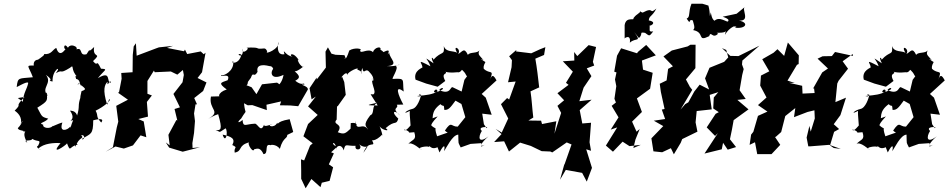

<svg xmlns="http://www.w3.org/2000/svg" viewBox="-20 -797 5108 1034"><path d="M76 -269 112 -275C50 -210 106 -248 59 -201C74 -191 103 -166 91 -126C108 -169 103 -133 76 -107C79 -91 117 -96 105 -88C136 -92 89 -93 127 -28C97 -49 148 -33 154 -49C183 -30 205 -50 185 -12C161 -3 229 25 187 3C215 -25 272 -29 306 -26C245 46 334 -13 341 -25C361 28 352 -10 398 -18C384 -34 376 -53 386 -6C405 -63 437 -48 417 -69C446 -72 429 -36 421 -49C469 -78 482 -71 482 -149C482 -149 550 -169 525 -137C493 -173 512 -169 495 -201C536 -220 584 -259 568 -263L557 -233C531 -316 544 -341 559 -357C556 -318 574 -380 577 -351C550 -353 583 -421 507 -376C542 -421 566 -425 524 -427C494 -488 511 -430 481 -468C533 -517 476 -479 487 -544C440 -497 479 -556 446 -505C398 -492 436 -558 375 -523C424 -534 362 -571 346 -540C323 -572 321 -531 333 -533C311 -502 294 -504 283 -539C264 -531 257 -502 219 -506C208 -500 240 -513 178 -471C207 -476 156 -485 162 -444C115 -445 134 -443 157 -381C81 -373 76 -383 70 -329C65 -323 129 -364 132 -350C125 -315 107 -300 103 -249ZM411 -269 416 -280C395 -222 413 -231 394 -171C397 -159 400 -201 357 -201C397 -145 332 -141 374 -150C349 -91 364 -87 359 -116C344 -95 296 -81 316 -137C300 -135 232 -101 267 -120C247 -99 207 -109 213 -125C183 -136 217 -133 240 -158C201 -168 207 -170 181 -217C240 -254 235 -254 232 -298L217 -291C232 -283 217 -274 237 -284C197 -322 265 -348 227 -394C282 -356 224 -366 263 -358C260 -422 316 -449 281 -403C324 -427 294 -393 357 -432C383 -454 356 -422 399 -380C408 -371 377 -408 390 -372C413 -368 406 -348 418 -333C413 -366 380 -320 405 -349C436 -320 453 -318 419 -306Z M1017 0 1016 -26 1025 -81 1030 -145 1025 -186 1033 -235H1041L1026 -269L1074 -307L1092 -353L1044 -377L1068 -408L1087 -513L1077 -505L1061 -520L988 -506L976 -530L971 -521L879 -539L912 -550L836 -542L822 -537L716 -497L712 -564L700 -547L695 -501L694 -408L633 -404L635 -373L621 -300L615 -298L669 -260L606 -227L617 -142L609 -111L588 -4L549 20L602 -8L647 3L696 -14L737 -68L768 -58L754 -143L725 -156L777 -169L771 -248L798 -283L774 -292V-361L809 -417L813 -408L900 -412L935 -395L965 -420L970 -393L963 -354L914 -291L949 -219L920 -210L935 -148L930 -151L887 -71L894 -14L873 -30L891 -2L964 20L1057 -4Z M1557 -85 1559 -87 1540 -155C1457 -141 1483 -119 1473 -136C1456 -101 1408 -123 1449 -130C1437 -125 1392 -107 1404 -131C1386 -77 1371 -127 1354 -131C1300 -129 1290 -108 1286 -152C1274 -137 1247 -130 1279 -159C1314 -219 1301 -168 1294 -241L1314 -230L1339 -231L1417 -204L1415 -233L1494 -251L1487 -230L1543 -229L1586 -225L1638 -315C1640 -337 1580 -342 1620 -342C1615 -357 1611 -330 1570 -362C1597 -377 1597 -387 1567 -413C1585 -411 1622 -448 1613 -436C1588 -444 1572 -500 1595 -464C1557 -529 1531 -498 1556 -492C1517 -495 1501 -545 1512 -505C1501 -504 1468 -496 1478 -571C1491 -535 1401 -499 1419 -520C1409 -545 1399 -533 1379 -535C1360 -534 1381 -544 1304 -540C1337 -542 1277 -494 1288 -535C1292 -464 1241 -519 1280 -503C1267 -444 1214 -459 1236 -467C1243 -413 1180 -385 1173 -393C1158 -377 1226 -409 1206 -365C1168 -351 1153 -351 1201 -315C1151 -300 1148 -263 1185 -279L1116 -277C1102 -206 1175 -198 1101 -157C1143 -180 1142 -177 1155 -182C1180 -94 1169 -97 1141 -95C1174 -88 1150 -77 1195 -106C1210 -87 1195 -19 1179 -72C1225 -62 1250 -51 1231 -16C1265 1 1238 -7 1244 25C1289 16 1258 -14 1324 -31C1304 -29 1351 45 1350 -4C1340 27 1373 -26 1399 33C1431 32 1398 -30 1441 -14C1427 -17 1468 -24 1487 5C1507 -68 1533 -44 1526 -81C1500 -39 1512 -35 1524 -69ZM1476 -326 1509 -327 1472 -352 1391 -343 1361 -290 1335 -327C1272 -356 1313 -314 1315 -356L1331 -378C1345 -418 1345 -373 1367 -410C1359 -448 1392 -451 1431 -441C1462 -441 1444 -399 1464 -436C1431 -421 1431 -357 1507 -394C1495 -326 1450 -328 1455 -295Z M1844 -477 1835 -500 1787 -502 1765 -508 1746 -542 1733 -519 1735 -433 1686 -369 1685 -379 1647 -322 1658 -262 1681 -277 1639 -224 1691 -178 1639 -129 1614 -63 1664 -25 1650 -13 1618 67 1601 61 1602 121V166L1626 217L1657 167L1706 211L1713 187L1755 177L1774 104L1751 88L1778 29L1763 23L1795 -6C1749 -28 1791 -45 1791 12C1785 -10 1819 -27 1831 13C1840 -30 1844 -9 1895 -12C1887 20 1940 10 1914 -20C1958 15 1977 -37 1937 26C1964 -49 2007 5 1984 -41C1978 -45 1998 -29 2041 -75C2031 -64 2051 -50 2024 -118C2035 -96 2087 -86 2057 -107C2108 -153 2113 -119 2125 -158C2081 -198 2108 -208 2137 -173C2081 -220 2131 -210 2117 -233L2152 -234C2124 -286 2103 -343 2154 -304C2146 -369 2166 -376 2096 -372C2084 -369 2132 -433 2111 -442C2157 -461 2120 -436 2064 -441C2134 -446 2077 -482 2076 -513C2049 -482 2105 -549 2043 -515C2074 -486 2020 -551 2025 -520C2045 -555 1994 -543 1989 -516C1962 -541 1922 -503 1919 -525C1937 -535 1889 -543 1861 -525C1840 -460 1835 -485 1835 -485ZM1868 -104C1839 -77 1833 -72 1799 -85C1833 -134 1766 -123 1793 -153L1795 -225L1798 -224L1842 -286L1834 -355L1823 -383C1803 -363 1851 -427 1849 -392C1851 -411 1921 -441 1904 -422C1951 -407 1913 -380 1931 -431C1940 -387 1947 -439 1971 -407C2009 -369 1980 -339 1984 -380C1976 -337 2020 -293 1980 -284C1987 -287 2002 -291 1976 -289L2014 -229C1955 -230 1946 -229 2012 -244C1978 -227 2000 -186 1974 -176C1931 -120 1953 -119 1963 -98C1931 -145 1902 -79 1892 -147C1891 -93 1923 -143 1869 -134Z M2586 -128 2577 -185 2628 -179 2596 -271 2574 -291 2654 -364C2638 -393 2630 -398 2618 -366C2643 -429 2618 -394 2585 -427C2582 -448 2594 -458 2594 -463C2581 -470 2555 -490 2584 -473C2560 -502 2551 -502 2563 -528C2554 -507 2508 -519 2500 -501C2479 -546 2470 -517 2447 -506C2468 -534 2413 -561 2442 -513C2422 -525 2381 -514 2370 -549C2375 -494 2360 -527 2313 -474C2320 -478 2291 -507 2315 -456C2249 -500 2285 -481 2298 -440C2217 -483 2254 -458 2255 -435C2262 -433 2204 -420 2218 -368L2275 -347L2337 -330L2378 -361C2350 -412 2399 -393 2376 -414C2368 -418 2376 -401 2444 -408C2467 -400 2491 -463 2459 -429C2504 -391 2474 -398 2514 -372C2513 -410 2505 -401 2481 -367L2466 -304L2418 -327C2404 -333 2408 -283 2345 -312C2359 -330 2375 -322 2359 -313C2284 -273 2333 -339 2336 -304C2306 -288 2282 -285 2226 -280C2262 -269 2219 -299 2248 -286C2244 -269 2228 -215 2199 -210C2167 -203 2140 -174 2191 -202C2182 -218 2189 -148 2191 -122C2197 -128 2159 -80 2157 -100C2206 -84 2158 -80 2211 -85C2225 -41 2203 -50 2176 -19C2195 -43 2253 17 2250 8C2212 -1 2290 -15 2291 -4C2291 -26 2298 20 2345 -9C2324 -30 2331 -18 2347 24C2371 -22 2379 -16 2371 17C2384 1 2415 -70 2448 -72C2450 -12 2446 -36 2461 -3L2514 -22L2572 -26V-7L2590 -17C2551 2 2580 -37 2611 -63C2555 -20 2554 -60 2575 -92C2546 -117 2621 -116 2600 -107ZM2306 -159C2318 -157 2295 -195 2352 -236C2370 -217 2370 -242 2373 -205C2396 -204 2405 -217 2433 -255L2465 -237L2486 -166L2445 -115C2408 -114 2413 -149 2376 -94C2392 -75 2411 -92 2334 -63C2312 -127 2343 -92 2307 -117C2317 -123 2276 -105 2337 -170Z M2761 -528 2722 -494 2737 -473 2735 -435 2716 -354 2757 -358 2722 -261 2711 -269 2678 -236 2717 -159 2682 -83 2649 -103 2681 -75 2641 -32 2695 -36 2721 19 2781 -29 2839 -11 2897 17 2944 19 2954 24 3032 -30 3058 -19 3020 89 3019 88 2996 171 3027 118 3115 134 3140 181 3168 107C3158 74 3147 41 3137 7L3163 15L3155 -31L3163 -136L3104 -131L3118 -121L3102 -204L3166 -260L3100 -252L3123 -325L3165 -387L3140 -429L3180 -444L3173 -464L3190 -544L3150 -554L3089 -495L3072 -517L3073 -471L3011 -467L3065 -411L3028 -351L3042 -340L2982 -295L3018 -257L2982 -227L3002 -189L2966 -77L2976 -144L2899 -129L2894 -147L2823 -148L2803 -134L2852 -164C2846 -211 2844 -260 2837 -305L2883 -326L2884 -324C2878 -377 2872 -431 2863 -481L2910 -501L2917 -543L2889 -532L2841 -510L2759 -520Z M3391 0 3402 -45 3425 -102 3408 -88 3384 -142 3437 -194 3410 -267C3434 -284 3457 -302 3481 -319L3495 -405L3443 -422L3437 -471L3512 -499L3460 -555L3415 -517L3411 -510L3325 -537L3303 -497L3288 -411L3300 -407L3292 -369L3299 -333L3289 -265L3297 -245L3274 -227L3311 -165L3269 -99L3304 -111L3243 -13L3281 20L3333 -34L3370 -10L3431 -17ZM3421 -592C3446 -616 3419 -626 3454 -620C3479 -602 3476 -600 3498 -628C3469 -623 3482 -638 3478 -663C3472 -649 3528 -677 3474 -687C3476 -714 3491 -705 3515 -751C3473 -715 3506 -764 3441 -729C3441 -729 3413 -739 3432 -736C3400 -708 3410 -722 3391 -699C3399 -683 3352 -711 3344 -662V-590C3328 -579 3380 -626 3372 -567C3403 -597 3438 -566 3396 -624Z M3891 -528 3902 -488 3880 -464 3801 -432 3777 -375 3799 -315 3748 -341 3719 -304 3687 -246 3670 -236 3645 -207 3708 -313 3694 -331V-332L3674 -369L3725 -430C3725 -472 3726 -514 3726 -556H3698L3683 -547L3598 -525L3553 -493L3604 -440L3578 -426L3570 -364L3533 -346L3539 -302L3559 -210L3544 -207L3562 -156L3501 -147L3552 -118L3488 -52L3499 18L3546 23L3593 1L3609 34L3646 -28L3654 -48L3736 -88L3726 -138L3732 -199L3813 -208L3802 -286L3855 -303L3891 -351L3824 -272L3821 -213L3851 -193L3834 -184L3786 -111L3831 -65L3846 -80L3774 30L3867 7L3874 -28L3899 9L3944 -5L3911 -47L3922 -100L3931 -150L4011 -208L3951 -259L3996 -264L3963 -311L3977 -393L3985 -425L3976 -450L3978 -471L4070 -551L3957 -495L3913 -496L3868 -538ZM3839 -679C3822 -687 3814 -693 3808 -731C3798 -689 3808 -721 3795 -767L3762 -777H3704C3685 -730 3699 -705 3678 -697C3705 -656 3683 -698 3711 -687C3725 -642 3718 -644 3713 -635C3779 -622 3731 -569 3799 -602C3809 -635 3816 -584 3848 -616C3819 -626 3880 -614 3889 -630C3877 -582 3886 -634 3932 -655C3953 -650 3957 -668 3939 -648C3996 -640 4016 -675 3960 -686C4024 -683 3971 -747 3992 -760L3947 -723L3872 -707C3913 -693 3902 -685 3902 -685C3901 -667 3854 -718 3824 -681Z M4470 0 4450 -14 4472 -87 4499 -102 4470 -128 4506 -177 4536 -271 4479 -247 4489 -347 4496 -362 4547 -427 4518 -467 4572 -506 4574 -496 4477 -517 4460 -495 4410 -494 4383 -481 4439 -428 4408 -407 4358 -319 4364 -322 4367 -296 4302 -293 4300 -335 4229 -351 4260 -350 4221 -363 4272 -448 4281 -452 4282 -499 4223 -568 4203 -496 4167 -532 4146 -513 4085 -478 4123 -413 4078 -390 4074 -336 4108 -272 4062 -231 4113 -196 4062 -173 4037 -87 4025 -72 4017 -17 4046 -31 4058 33H4135L4182 -17L4154 -59L4159 -61L4187 -86L4209 -172C4227 -187 4246 -201 4263 -215L4256 -166L4329 -194L4366 -203L4368 -159L4346 -88L4339 -119L4324 -56L4333 -9H4344L4446 -17L4508 5Z M5000 -128 4991 -185 5042 -179 5010 -271 4988 -291 5068 -364C5052 -393 5044 -398 5032 -366C5057 -429 5032 -394 4999 -427C4996 -448 5008 -458 5008 -463C4995 -470 4969 -490 4998 -473C4974 -502 4965 -502 4977 -528C4968 -507 4922 -519 4914 -501C4893 -546 4884 -517 4861 -506C4882 -534 4827 -561 4856 -513C4836 -525 4795 -514 4784 -549C4789 -494 4774 -527 4727 -474C4734 -478 4705 -507 4729 -456C4663 -500 4699 -481 4712 -440C4631 -483 4668 -458 4669 -435C4676 -433 4618 -420 4632 -368L4689 -347L4751 -330L4792 -361C4764 -412 4813 -393 4790 -414C4782 -418 4790 -401 4858 -408C4881 -400 4905 -463 4873 -429C4918 -391 4888 -398 4928 -372C4927 -410 4919 -401 4895 -367L4880 -304L4832 -327C4818 -333 4822 -283 4759 -312C4773 -330 4789 -322 4773 -313C4698 -273 4747 -339 4750 -304C4720 -288 4696 -285 4640 -280C4676 -269 4633 -299 4662 -286C4658 -269 4642 -215 4613 -210C4581 -203 4554 -174 4605 -202C4596 -218 4603 -148 4605 -122C4611 -128 4573 -80 4571 -100C4620 -84 4572 -80 4625 -85C4639 -41 4617 -50 4590 -19C4609 -43 4667 17 4664 8C4626 -1 4704 -15 4705 -4C4705 -26 4712 20 4759 -9C4738 -30 4745 -18 4761 24C4785 -22 4793 -16 4785 17C4798 1 4829 -70 4862 -72C4864 -12 4860 -36 4875 -3L4928 -22L4986 -26V-7L5004 -17C4965 2 4994 -37 5025 -63C4969 -20 4968 -60 4989 -92C4960 -117 5035 -116 5014 -107ZM4720 -159C4732 -157 4709 -195 4766 -236C4784 -217 4784 -242 4787 -205C4810 -204 4819 -217 4847 -255L4879 -237L4900 -166L4859 -115C4822 -114 4827 -149 4790 -94C4806 -75 4825 -92 4748 -63C4726 -127 4757 -92 4721 -117C4731 -123 4690 -105 4751 -170Z"/></svg>

Font: Asimov Aggro
Style: CondIt
Weight: 500
Designer: Google
Version: Version 2.000980; 2014